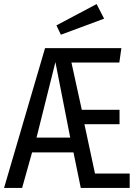

<svg xmlns="http://www.w3.org/2000/svg" viewBox="-32 -926 659 946"><path d="M126 -175 77 0H-12L190 -689H566L556 -618H320L371 -385H557V-314H384L436 -71H607V0H366L330 -175ZM314 -248 241 -620 148 -248ZM481 -834 268 -755 246 -801 444 -906Z"/></svg>

Font: FiraDG Mono
Style: Regular
Weight: 400
Designer: Carrois Corporate & Edenspiekermann AG
Foundry: Carrois Corporate GbR & Edenspiekermann AG
Version: Version 3.206